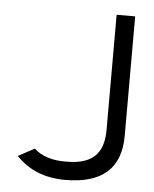

<svg xmlns="http://www.w3.org/2000/svg" viewBox="-46 -610 531 660"><g transform="rotate(5 219.5 -279.5)"><path d="M203 11Q98 11 34 -57L90 -87Q131 -50 204 -52Q268 -52 299 -81Q330 -110 330 -172V-570H394V-158Q394 11 203 11Z"/></g></svg>

Font: Charger Pro
Style: Lit
Weight: 300
Designer: Jasper
Foundry: Cannot Into Space Fonts
Version: Version 1.09